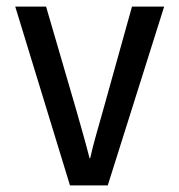

<svg xmlns="http://www.w3.org/2000/svg" viewBox="-20 -559 540 579"><path d="M191 0 26 -539H119L210 -227Q219 -195 230.5 -154.5Q242 -114 250 -82H252Q259 -114 270.5 -154.5Q282 -195 291 -227L378 -539H475L305 0Z"/></svg>

Font: Noto Sans Mono ExtraCondensed Medium
Style: Regular
Weight: 500
Width: 2
Designer: Monotype Design Team
Foundry: Monotype Imaging Inc.
Version: Version 2.014